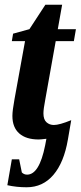

<svg xmlns="http://www.w3.org/2000/svg" viewBox="-20 -583 343 816"><path d="M209 -51.8Q232.4 -51.8 282.7 -72.3L268.6 9.8Q252 107.4 207 160.2Q162.1 212.9 93.3 212.9Q49.8 212.9 11.2 204.1L30.3 94.2H61.5L72.8 149.9Q82 159.2 95.2 159.2Q147 159.2 171.9 34.7L177.2 6.8Q152.3 9.8 144.5 9.8Q90.8 9.8 61.8 -15.9Q32.7 -41.5 32.7 -90.3Q32.7 -112.8 41.5 -160.6L86.4 -408.2H30.3L35.6 -439.9L105 -459L172.9 -563H244.1L225.6 -459H302.7L293.9 -408.2H216.8L172.4 -159.7Q164.6 -119.6 164.6 -101.1Q164.6 -75.2 177.5 -63.5Q190.4 -51.8 209 -51.8Z"/></svg>

Font: Liberation Serif
Style: Bold Italic
Weight: 700
Italic angle: -16.333°
Designer: Steve Matteson
Foundry: Ascender Corporation
Version: Version 2.1.5